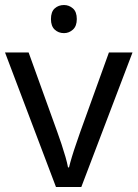

<svg xmlns="http://www.w3.org/2000/svg" viewBox="-20 -745 548 765"><path d="M235 -725Q255 -725 270.5 -711.5Q286 -698 286 -669Q286 -641 270.5 -627Q255 -613 235 -613Q213 -613 198 -627Q183 -641 183 -669Q183 -698 198 -711.5Q213 -725 235 -725ZM203 0 0 -536H94L208 -220Q216 -198 225 -171Q234 -144 241 -119.5Q248 -95 251 -78H255Q259 -95 266.5 -120Q274 -145 283.5 -172Q293 -199 300 -220L414 -536H508L304 0Z"/></svg>

Font: binaryvertical115
Style: Book
Weight: 400
Designer: Jelle Bosma - Monotype Design Team
Foundry: Monotype Imaging Inc.
Version: Version 2.003